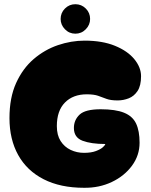

<svg xmlns="http://www.w3.org/2000/svg" viewBox="-20 -893 715 912"><path d="M379 -1Q267 -1 187.5 -41.5Q108 -82 66.5 -156.5Q25 -231 25 -332Q25 -429 56.5 -498.5Q88 -568 140 -612.5Q192 -657 255 -678.5Q318 -700 382 -700Q466 -700 526 -675.5Q586 -651 618 -612Q650 -573 650 -531Q650 -486 633.5 -461Q617 -436 591.5 -426Q566 -416 539 -416Q505 -416 485.5 -423.5Q466 -431 446 -438Q426 -445 392 -445Q327 -445 288.5 -406Q250 -367 250 -294Q250 -251 268 -223Q286 -195 315.5 -181Q345 -167 379 -167Q413 -167 435.5 -175.5Q458 -184 469 -194Q480 -204 480 -209Q413 -209 372 -224.5Q331 -240 331 -285Q331 -323 358 -348.5Q385 -374 458 -374Q529 -374 569.5 -357.5Q610 -341 626.5 -306Q643 -271 643 -215Q643 -155 607 -106Q571 -57 511 -28.5Q451 0 379 -1ZM338 -733Q309 -733 288.5 -754Q268 -775 268 -803Q268 -832 288.5 -852.5Q309 -873 338 -873Q367 -873 387.5 -852.5Q408 -832 408 -803Q408 -775 387.5 -754Q367 -733 338 -733Z"/></svg>

Font: Cherry Bomb One
Style: Regular
Weight: 400
Designer: satsuyako
Foundry: satsuyako
Version: Version 4.100; ttfautohint (v1.8.3)